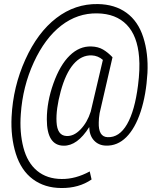

<svg xmlns="http://www.w3.org/2000/svg" viewBox="-20 -714 806 955"><path d="M506.8 10.3Q470.7 9.3 447.8 -15.1Q424.8 -39.6 423.8 -82Q364.7 12.2 295.9 10.7Q212.9 9.3 212.9 -120.6Q212.9 -207 245.6 -298.8Q278.3 -390.6 326.7 -437.7Q375 -484.9 434.1 -482.9Q468.3 -481.9 492.7 -467.5Q517.1 -453.1 539.6 -429.2L475.6 -151.4Q471.2 -124.5 471.2 -105Q468.8 -33.2 515.6 -31.7Q573.2 -29.3 611.8 -95.9Q650.4 -162.6 666.5 -289.6Q676.8 -369.6 671.9 -429.2Q663.6 -536.1 610.1 -591.1Q556.6 -646 463.9 -647.5Q365.7 -649.4 284.7 -586.9Q203.6 -524.4 148.2 -404.1Q92.8 -283.7 83.5 -146.5Q76.7 -56.2 96.4 19.8Q116.2 95.7 164.8 135.7Q213.4 175.8 286.6 176.3Q355.5 177.2 426.3 138.7L435.5 178.7Q372.1 222.2 284.7 221.2Q201.7 220.7 143.3 177.2Q85 133.8 58.8 50.8Q32.7 -32.2 37.6 -132.8Q44.9 -282.7 106 -417.7Q167 -552.7 260.3 -624.3Q353.5 -695.8 466.8 -693.8Q551.3 -692.4 609.1 -650.4Q667 -608.4 692.6 -528.6Q718.3 -448.7 713.4 -351.1Q707 -242.2 679.7 -158.9Q652.3 -75.7 608.2 -31.7Q564 12.2 506.8 10.3ZM261.2 -107.4Q264.6 -40 310.1 -37.6Q346.7 -35.2 380.4 -70.1Q414.1 -105 431.2 -158.7L491.7 -416Q467.8 -437 436.5 -438.5Q384.8 -440.4 345.5 -394.8Q306.2 -349.1 282 -259.8Q257.8 -170.4 261.2 -107.4Z"/></svg>

Font: TypoPRO Roboto
Style: Italic
Weight: 300
Italic angle: -12°
Designer: Google
Version: Version 2.136; 2016